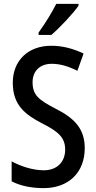

<svg xmlns="http://www.w3.org/2000/svg" viewBox="-20 -960 496 990"><path d="M385 -931V-940H270C248 -896 214 -841 179 -792V-780H245C289 -818 359 -892 385 -931ZM417 -196C417 -294 366 -350 266 -400C180 -445 148 -469 148 -536C148 -592 184 -631 247 -631C289 -631 331 -619 379 -595L411 -684C360 -708 305 -724 246 -724C125 -725 45 -647 46 -532C46 -416 113 -368 195 -325C280 -282 316 -252 316 -188C316 -129 278 -82 206 -82C151 -82 90 -101 40 -128V-25C86 -1 144 10 205 10C333 10 417 -70 417 -196Z"/></svg>

Font: Noto Sans Sinhala UI Condensed Medium
Style: Regular
Weight: 500
Width: 3
Designer: Jelle Bosma - Monotype Design Team
Foundry: Monotype Imaging Inc.
Version: Version 2.006